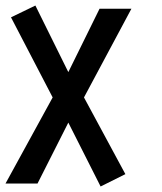

<svg xmlns="http://www.w3.org/2000/svg" viewBox="-24 -487 590 700"><path d="M342.8 192.9 225.1 -40 112.8 182.1H-3.9L168 -131.8L16.1 -423.8L105 -466.8L225.1 -224.1L338.9 -455.1H455.1L282.2 -131.8L433.1 147.9Z"/></svg>

Font: Anonymous Pro
Style: Bold
Weight: 700
Monospace: yes
Designer: Mark Simonson
Version: Version 1.003